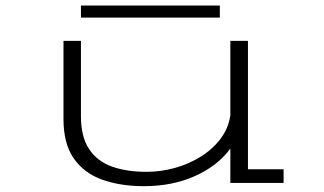

<svg xmlns="http://www.w3.org/2000/svg" viewBox="-20 -644 1140 676"><path d="M486.5 11.5Q405 11.5 341 -11Q277 -33.5 240.2 -85.5Q203.5 -137.5 203.5 -225V-500H265V-235.5Q265 -162 293.8 -119Q322.5 -76 374.2 -57.5Q426 -39 496 -39Q545.5 -39 594.8 -52.5Q644 -66 686 -92Q728 -118 756 -154.8Q784 -191.5 791 -237.5V-500H853V-48H978.5V0H791V-121Q747.5 -61 667.8 -24.8Q588 11.5 486.5 11.5ZM265 -582V-624.5H754V-582Z"/></svg>

Font: Trispace Expanded ExtraLight
Style: Regular
Weight: 200
Width: 7
Designer: Tyler Finck
Foundry: Etcetera Type Company
Version: Version 1.210; ttfautohint (v1.8.3)